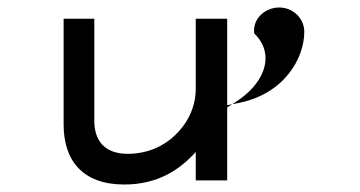

<svg xmlns="http://www.w3.org/2000/svg" viewBox="-20 -482 961 513"><path d="M150 -149C150 -54 200 11 312 11C401 11 460 -28 503 -76V0H587V-201L613 -206C739 -229 793 -326 793 -397C793 -433 763 -462 726 -462C690 -462 656 -434 659 -396V-394L660 -392C707 -346 694 -286 648 -240C637 -229 623 -218 609 -209L587 -195V-432H503V-245C503 -192 478 -149 447 -120C419 -93 376 -71 321 -71C259 -71 232 -107 232 -159V-432H150Z"/></svg>

Font: Charger Monospace
Style: Regular
Weight: 400
Designer: Jasper
Foundry: Cannot Into Space Fonts
Version: Version 0.980